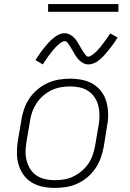

<svg xmlns="http://www.w3.org/2000/svg" viewBox="-20 -914 640 942"><path d="M249 8Q219 8 189.5 2Q160 -4 136 -18.5Q112 -33 95.5 -56Q79 -79 71 -107Q63 -135 63 -165Q63 -195 68 -226L85 -326Q89 -353 98.5 -380Q108 -407 124.5 -431.5Q141 -456 164.5 -475.5Q188 -495 214.5 -507Q241 -519 269 -523.5Q297 -528 324 -528Q354 -528 383.5 -522Q413 -516 437 -501.5Q461 -487 478 -464Q495 -441 502.5 -413Q510 -385 510.5 -355Q511 -325 505 -294L489 -194Q484 -167 474.5 -140Q465 -113 448.5 -88.5Q432 -64 409 -44.5Q386 -25 359.5 -13Q333 -1 304.5 3.5Q276 8 249 8ZM250 -30Q272 -30 295.5 -34Q319 -38 340.5 -48.5Q362 -59 381.5 -75.5Q401 -92 414.5 -112.5Q428 -133 435.5 -155.5Q443 -178 447 -201L464 -301Q468 -325 468 -349Q468 -373 462.5 -395Q457 -417 444.5 -436Q432 -455 413 -467.5Q394 -480 371.5 -485Q349 -490 324 -490Q302 -490 278.5 -486Q255 -482 233 -471.5Q211 -461 192 -444.5Q173 -428 159.5 -407.5Q146 -387 138 -364.5Q130 -342 127 -319L110 -219Q106 -195 105.5 -171Q105 -147 111 -125Q117 -103 129 -84Q141 -65 160 -52.5Q179 -40 202 -35Q225 -30 250 -30ZM414 -598Q406 -598 399 -600Q392 -602 386 -605.5Q380 -609 374.5 -613.5Q369 -618 364 -623.5Q359 -629 355 -634.5Q351 -640 347.5 -646Q344 -652 340.5 -658.5Q337 -665 333 -671.5Q329 -678 325 -684.5Q321 -691 317.5 -696Q314 -701 309.5 -706.5Q305 -712 297 -712Q293 -712 288.5 -710Q284 -708 280.5 -706Q277 -704 273 -700.5Q269 -697 264.5 -693Q260 -689 257.5 -687Q255 -685 252.5 -682Q250 -679 247.5 -676Q245 -673 242 -670Q239 -667 236.5 -663.5Q234 -660 231 -656Q228 -652 224.5 -648Q221 -644 218 -639.5Q215 -635 211.5 -630Q208 -625 204.5 -620Q201 -615 197.5 -609.5Q194 -604 190 -598L154 -619Q160 -628 165.5 -636.5Q171 -645 176.5 -653Q182 -661 187.5 -668Q193 -675 198.5 -681.5Q204 -688 208.5 -693.5Q213 -699 217.5 -704Q222 -709 227 -714Q232 -719 239 -724.5Q246 -730 252 -734.5Q258 -739 265.5 -743Q273 -747 281 -749Q289 -751 297 -751Q305 -751 311.5 -749Q318 -747 324.5 -743.5Q331 -740 336.5 -735.5Q342 -731 347 -725.5Q352 -720 356 -714Q360 -708 363.5 -702Q367 -696 370.5 -690Q374 -684 378 -677Q382 -670 386 -664Q390 -658 393.5 -653Q397 -648 401.5 -642Q406 -636 414 -636Q418 -636 422.5 -638.5Q427 -641 430 -643Q433 -645 437 -648Q441 -651 446 -655.5Q451 -660 453.5 -662Q456 -664 458.5 -667Q461 -670 463 -672.5Q465 -675 468.5 -678.5Q472 -682 474.5 -685.5Q477 -689 480 -693Q483 -697 486 -701Q489 -705 492.5 -709.5Q496 -714 499.5 -719Q503 -724 506.5 -729Q510 -734 513.5 -739.5Q517 -745 521 -750L557 -730Q551 -720 545 -711.5Q539 -703 534 -695.5Q529 -688 523 -681Q517 -674 512 -667.5Q507 -661 502 -655Q497 -649 492.5 -644Q488 -639 483.5 -634.5Q479 -630 472 -624Q465 -618 459 -613.5Q453 -609 445 -605.5Q437 -602 429.5 -600Q422 -598 414 -598ZM216 -856V-894H561V-856Z"/></svg>

Font: Iosevka Aile XLt Obl
Style: Regular
Weight: 200
Italic angle: -9°
Designer: Belleve Invis
Foundry: Belleve Invis
Version: Version 31.1.0; ttfautohint (v1.8.4)